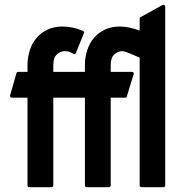

<svg xmlns="http://www.w3.org/2000/svg" viewBox="-20 -776 739 796"><path d="M340 0Q332 0 332 -8V-371H201V-8Q201 0 193 0H102Q94 0 94 -8V-371H30Q20 -371 22 -381L48 -472Q50 -478 55 -478H94V-511Q95 -542 104.5 -570.5Q114 -599 132.5 -620Q151 -641 177.5 -653.5Q204 -666 239 -666Q258 -666 279 -662Q300 -658 324 -648Q331 -644 328 -639L295 -557Q291 -548 284 -553Q276 -558 267.5 -561Q259 -564 250 -564Q231 -564 216 -550.5Q201 -537 201 -506V-478H288Q290 -478 291 -477Q291 -478 293 -478H332V-511Q333 -542 342.5 -570.5Q352 -599 370.5 -620Q389 -641 415.5 -653.5Q442 -666 477 -666Q515 -666 559 -649V-699Q559 -703 563 -705L653 -755Q658 -757 661.5 -755Q665 -753 665 -748V-8Q665 0 657 0H567Q559 0 559 -8V-537Q551 -540 540.5 -545Q530 -550 519.5 -554Q509 -558 500.5 -561Q492 -564 488 -564Q469 -564 454 -550.5Q439 -537 439 -506V-478H526Q531 -478 533.5 -475Q536 -472 534 -468L506 -377Q506 -371 499 -371H439V-8Q439 0 431 0H340Z"/></svg>

Font: RonaldsonGothic
Style: Regular
Weight: 400
Designer: Mr. Robertson for MacKellar, Smiths & Jordan Co. Philadelphia
Foundry: CAT-Fonts Peter Wiegel
Version: Version 1.000